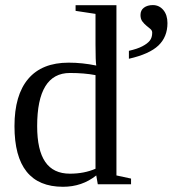

<svg xmlns="http://www.w3.org/2000/svg" viewBox="-20 -714 686 744"><path d="M353 -34.2Q297.9 9.8 224.1 9.8Q36.1 9.8 36.1 -225.1Q36.1 -345.7 89.4 -408.4Q142.6 -471.2 246.1 -471.2Q298.8 -471.2 353 -460Q350.1 -476.1 350.1 -541V-660.2L272.9 -671.9V-693.8H431.2V-34.2L487.8 -22V0H358.9ZM124 -225.1Q124 -132.3 155.3 -86.7Q186.5 -41 251 -41Q306.2 -41 350.1 -60.1V-422.9Q306.6 -431.2 251 -431.2Q124 -431.2 124 -225.1ZM628.9 -624.5Q628.9 -571.3 594 -537.8Q559.1 -504.4 479.5 -486.3V-517.1Q512.2 -524.4 531.7 -534.7Q551.3 -544.9 560.5 -556.6Q569.8 -568.4 569.8 -587.4Q569.8 -595.7 562.7 -601.8Q555.7 -607.9 547.1 -614.7Q538.6 -621.6 531.5 -631.1Q524.4 -640.6 524.4 -655.8Q524.4 -674.3 537.8 -684.3Q551.3 -694.3 572.3 -694.3Q596.7 -694.3 612.8 -675.3Q628.9 -656.2 628.9 -624.5Z"/></svg>

Font: Tinos
Style: Regular
Weight: 400
Designer: Steve Matteson
Foundry: Monotype Imaging Inc.
Version: Version 1.23